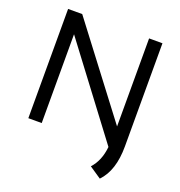

<svg xmlns="http://www.w3.org/2000/svg" viewBox="-155 -828 1079 1153"><g transform="rotate(20 384.5 -251.5)"><path d="M594.2 -2 168.5 -567.4V0H83V-698.2H173.3L600.6 -135.7V-698.2H686V-39.1Q686 116.2 610.4 194.3L534.7 143.1Q585.4 87.9 594.2 -2Z"/></g></svg>

Font: Sansation
Style: Regular
Weight: 400
Designer: Bernd Montag
Version: Version 1.301